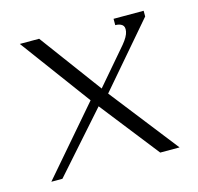

<svg xmlns="http://www.w3.org/2000/svg" viewBox="-71 -496 591 572"><g transform="rotate(-15 224.0 -210.5)"><path d="M36.1 -420.9H95.7L237.3 -229.5L331.1 -338.9Q348.6 -359.9 351.3 -374.8Q354 -389.6 346.2 -395.5Q338.4 -401.4 325.2 -401.4V-420.9H418V-403.3L252 -210L416 0H356.4L214.8 -180.7L54.7 0H20.5L196.3 -204.1Z"/></g></svg>

Font: Buda Light
Style: Regular
Weight: 300
Version: Version 1.003